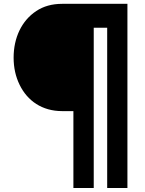

<svg xmlns="http://www.w3.org/2000/svg" viewBox="-20 -729 740 977"><path d="M628.4 -709.5H296.4C245.1 -709.5 201.2 -697.3 164.6 -672.9C90.3 -624 49.3 -537.1 49.3 -435.5C49.3 -384.8 59.6 -338.9 79.6 -297.9C119.6 -215.3 194.8 -163.6 296.4 -163.6H353.5V227.5H457V-587.9H525.4V227.5H628.4Z"/></svg>

Font: Estedad Bold
Style: Regular
Weight: 700
Designer: Amin Abedi
Version: Version 7.3